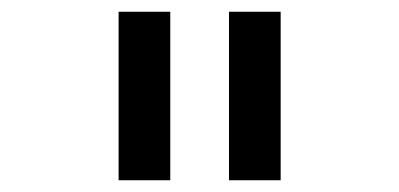

<svg xmlns="http://www.w3.org/2000/svg" viewBox="-20 -760 680 327"><path d="M182 -453V-740H270V-453ZM370 -453V-740H458V-453Z"/></svg>

Font: Writer
Style: Regular
Weight: 400
Monospace: yes
Designer: Mike Abbink, Paul van der Laan, Pieter van Rosmalen
Foundry: Bold Monday
Version: Version 2.001 2020